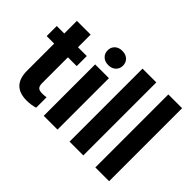

<svg xmlns="http://www.w3.org/2000/svg" viewBox="-131 -1068 1395 1395"><g transform="rotate(45 566.5 -370.0)"><path d="M223.1 -658.2V-528.3H313.5V-424.8H223.1V-161.1Q223.1 -131.8 234.4 -119.1Q245.6 -106.4 277.3 -106.4Q300.8 -106.4 318.8 -109.9V-2.9Q277.3 9.8 233.4 9.8Q85 9.8 82 -140.1V-424.8H4.9V-528.3H82V-658.2Z M541 0H399.4V-528.3H541ZM391.1 -665Q391.1 -696.8 412.4 -717.3Q433.6 -737.8 470.2 -737.8Q506.3 -737.8 527.8 -717.3Q549.3 -696.8 549.3 -665Q549.3 -632.8 527.6 -612.3Q505.9 -591.8 470.2 -591.8Q434.6 -591.8 412.8 -612.3Q391.1 -632.8 391.1 -665Z M806.2 0H664.6V-750H806.2Z M1071.3 0H929.7V-750H1071.3Z"/></g></svg>

Font: Roboto-o
Style: o-Bold
Weight: 700
Designer: Google
Version: Version 2.134; 2016; ttfautohint (v1.6)